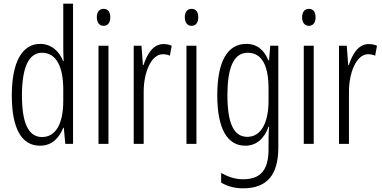

<svg xmlns="http://www.w3.org/2000/svg" viewBox="-20 -780 2073 1041"><path d="M197 10C264 10 302 -35 323 -87H326L334 0H376V-760H323V-520C323 -498 324 -476 325 -449H322C303 -499 260 -542 198 -542C100 -542 44 -444 44 -262C44 -85 96 10 197 10ZM208 -37C132 -37 99 -117 99 -262C99 -413 135 -494 208 -494C283 -494 323 -422 323 -295V-233C323 -109 282 -37 208 -37Z M542 -732C517 -732 505 -713 505 -686C505 -659 518 -640 542 -640C565 -640 578 -658 578 -686C578 -713 567 -732 542 -732ZM568 -532H514V0H568Z M866 -541C809 -541 777 -485 758 -427H755L747 -532H705V0H759V-279C758 -383 798 -486 863 -486C877 -486 891 -483 901 -478L911 -532C896 -539 880 -541 866 -541Z M1019 -732C994 -732 982 -713 982 -686C982 -659 995 -640 1019 -640C1042 -640 1055 -658 1055 -686C1055 -713 1044 -732 1019 -732ZM1045 -532H991V0H1045Z M1315 -542C1211 -542 1158 -443 1158 -264C1158 -81 1213 10 1310 10C1372 10 1414 -31 1436 -93H1439C1436 -57 1436 -28 1436 -2V30C1436 146 1389 192 1298 192C1256 192 1220 180 1179 158V210C1215 231 1253 241 1299 241C1431 241 1489 164 1489 20V-532H1445L1439 -453H1435C1413 -506 1377 -542 1315 -542ZM1323 -494C1403 -494 1436 -419 1436 -300V-233C1436 -125 1401 -38 1321 -38C1249 -38 1213 -108 1213 -264C1213 -407 1244 -494 1323 -494Z M1655 -732C1630 -732 1618 -713 1618 -686C1618 -659 1631 -640 1655 -640C1678 -640 1691 -658 1691 -686C1691 -713 1680 -732 1655 -732ZM1681 -532H1627V0H1681Z M1979 -541C1922 -541 1890 -485 1871 -427H1868L1860 -532H1818V0H1872V-279C1871 -383 1911 -486 1976 -486C1990 -486 2004 -483 2014 -478L2024 -532C2009 -539 1993 -541 1979 -541Z"/></svg>

Font: Noto Sans Thai Looped ExtraCondensed Light
Style: Regular
Weight: 300
Width: 2
Designer: Sasikarn Vongin, Ben Mitchell
Foundry: The Fontpad Ltd
Version: Version 1.001